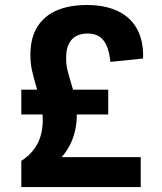

<svg xmlns="http://www.w3.org/2000/svg" viewBox="-20 -762 660 782"><path d="M553.2 -122.1V0H66.8V-106.8Q110.5 -135.2 132.3 -176Q154.1 -216.8 154.1 -273.1Q154.1 -305.9 147.9 -334.2Q141.8 -362.6 129.4 -403.5Q116.8 -445.8 110.3 -475.2Q103.8 -504.5 103.8 -538.9Q103.8 -608.4 132.8 -653.8Q161.7 -699.2 213.1 -720.4Q264.6 -741.6 333.6 -741.6Q408 -741.6 460.3 -716.6Q512.6 -691.7 538.9 -642.8Q565.2 -593.8 562.7 -523.7L429.5 -509.9Q425.3 -552.8 413.4 -578.1Q401.4 -603.4 382.5 -614.5Q363.6 -625.5 336.7 -625.5Q312.3 -625.5 292.8 -616.5Q273.3 -607.4 261.3 -585.2Q249.3 -563.1 249.3 -525.6Q249.3 -500.5 254.2 -479Q259.2 -457.5 269.5 -423.8Q281.2 -386.2 287.1 -358.5Q293 -330.9 293 -296.4Q293 -221.9 260.7 -164Q228.4 -106 169.2 -70.8L175.1 -122.1ZM66.8 -295.9V-396.7H420.8V-295.9Z"/></svg>

Font: Monaspace Krypton Var ExLight
Style: Regular
Weight: 200
Designer: Riley Cran and the Lettermatic Team
Version: Version 1.200 (Monaspace Krypton Var)